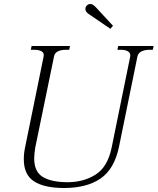

<svg xmlns="http://www.w3.org/2000/svg" viewBox="-20 -930 788 960"><path d="M422 -861Q407 -872 407 -885Q407 -896 414.5 -903Q422 -910 431 -910Q439 -910 445 -906Q451 -902 459 -894L545 -801L532 -786ZM99 -134Q99 -164 106 -196L198 -647Q202 -665 188.5 -673Q175 -681 153 -681H134L138 -700H330L326 -681H308Q285 -681 269 -673Q253 -665 250 -647L156 -191Q151 -158 151 -138Q151 -71 194.5 -45Q238 -19 318 -19Q398 -19 458 -57Q518 -95 538 -191L631 -647Q634 -664 621 -672.5Q608 -681 586 -681H567L571 -700H748L744 -681H726Q704 -681 687.5 -673Q671 -665 667 -647L575 -196Q552 -85 483 -37.5Q414 10 300 10Q202 10 150.5 -23Q99 -56 99 -134Z"/></svg>

Font: Taviraj ExtraLight
Style: Italic
Weight: 275
Italic angle: -12°
Designer: Katatrad Team
Foundry: CadsonDemak
Version: Version 1.001